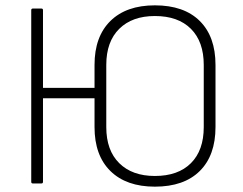

<svg xmlns="http://www.w3.org/2000/svg" viewBox="-20 -687 909 719"><path d="M560 12Q453 12 393.5 -46.5Q334 -105 334 -211V-444Q334 -550 393.5 -608.5Q453 -667 560 -667Q669 -667 728 -608.5Q787 -550 787 -444V-211Q787 -105 728 -46.5Q669 12 560 12ZM103 0Q97 0 97 -6V-649Q97 -655 103 -655H135Q141 -655 141 -649V-358H350V-319H141V-6Q141 0 135 0ZM560 -28Q647 -28 695 -76Q743 -124 743 -211V-444Q743 -531 695 -579Q647 -627 560 -627Q475 -627 426.5 -579Q378 -531 378 -444V-211Q378 -124 426.5 -76Q475 -28 560 -28Z"/></svg>

Font: Sofia Sans ExtraLight
Style: Regular
Weight: 250
Version: Version 4.100-B